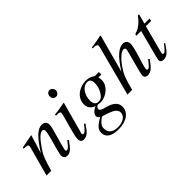

<svg xmlns="http://www.w3.org/2000/svg" viewBox="-39 -1314 2152 2152"><g transform="rotate(-45 1037.0 -238.5)"><path d="M460 -117C453 -108 446 -99 439 -91C410 -54 392 -38 378 -38C366 -38 362 -47 362 -56C362 -64 366 -81 376 -117L432 -320C438 -341 442 -362 442 -380C442 -416 420 -441 377 -441C313 -441 246 -381 146 -221L213 -439L209 -441C156 -430 128 -426 47 -410V-394C98 -393 112 -387 112 -367C112 -361 111 -355 110 -350L14 0H89C136 -158 144 -181 189 -248C252 -341 297 -390 337 -390C352 -390 361 -379 361 -361C361 -349 355 -313 347 -282L303 -120C289 -68 287 -55 287 -45C287 -7 309 9 334 9C381 9 406 -11 474 -104Z M764 -599C764 -628 741 -654 714 -654C687 -654 667 -632 667 -601C667 -569 686 -548 715 -548C741 -548 764 -571 764 -599ZM722 -114C679 -57 655 -36 638 -36C630 -36 624 -41 624 -51C624 -65 629 -78 634 -95L728 -438L724 -441C623 -422 603 -419 564 -416V-400C618 -399 628 -396 628 -376C628 -368 624 -350 619 -332L571 -155C556 -99 549 -64 549 -44C549 -7 565 11 598 11C648 11 680 -19 735 -103Z M1249 -366V-405H1189C1186 -405 1181 -407 1173 -413C1146 -432 1113 -441 1075 -441C974 -441 874 -372 874 -270C874 -218 897 -182 953 -162C899 -137 876 -107 876 -78C876 -65 885 -50 903 -39C805 20 786 47 786 98C786 170 851 206 953 206C1086 206 1163 142 1163 55C1163 -5 1117 -49 1021 -72C977 -83 950 -96 950 -114C950 -135 969 -155 986 -155C988 -155 990 -155 993 -154C1002 -152 1013 -151 1024 -151C1117 -151 1209 -231 1209 -315C1209 -332 1209 -348 1200 -366ZM1130 -348C1130 -306 1117 -265 1097 -231C1073 -190 1046 -172 1012 -172C974 -172 952 -200 952 -247C952 -346 1012 -419 1074 -419C1111 -419 1130 -401 1130 -348ZM1103 90C1103 141 1049 184 968 184C888 184 841 152 841 82C841 59 846 43 861 24C875 6 917 -28 926 -28C937 -24 947 -21 960 -17C1067 16 1103 44 1103 90Z M1743 -118C1689 -50 1677 -38 1661 -38C1652 -38 1645 -46 1645 -56C1645 -67 1661 -129 1678 -181C1708 -275 1726 -349 1726 -374C1726 -411 1707 -441 1661 -441C1599 -441 1521 -376 1431 -230L1552 -677L1545 -683C1487 -670 1448 -663 1388 -656V-641H1415C1433 -641 1456 -633 1456 -616C1456 -602 1451 -585 1443 -554L1297 0H1372C1412 -154 1428 -189 1468 -250C1520 -329 1584 -390 1620 -390C1643 -390 1648 -380 1648 -365C1648 -361 1645 -348 1641 -332L1586 -125C1573 -76 1566 -45 1566 -33C1566 -7 1583 9 1610 9C1661 9 1695 -18 1756 -105Z M2074 -428H1994L2022 -531C2023 -533 2023 -538 2023 -538C2023 -543 2020 -546 2014 -546C2010 -546 2004 -543 2000 -537C1964 -483 1899 -434 1867 -427C1843 -422 1834 -413 1834 -402C1834 -402 1834 -399 1835 -396H1910L1832 -100C1824 -68 1816 -37 1816 -26C1816 -1 1835 11 1862 11C1914 11 1945 -18 2005 -110L1992 -117C1943 -54 1927 -38 1911 -38C1902 -38 1896 -41 1896 -54C1896 -57 1897 -64 1898 -68L1985 -396H2069Z"/></g></svg>

Font: STIXGeneral
Style: Italic
Weight: 400
Italic angle: -16.33°
Designer: MicroPress Inc., with final additions and corrections provided by Coen Hoffman, Elsevier (retired)
Version: Version 1.1.0